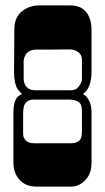

<svg xmlns="http://www.w3.org/2000/svg" viewBox="-20 -693 390 713"><path d="M32.7 -489.3 33.2 -585Q33.2 -629.9 64.5 -653.3Q90.3 -672.9 127 -672.9H241.2Q298.8 -672.9 314.9 -619.1Q319.8 -602.5 319.8 -583V-425.8Q319.8 -366.2 288.1 -344.2Q300.8 -337.4 310.3 -320.1Q319.8 -302.7 319.8 -277.8V-86.9Q319.8 -45.9 293.9 -21Q272 0 242.2 0H115.2Q74.2 0 50.8 -27.3Q29.8 -51.3 29.8 -89.8V-274.9Q29.8 -326.7 53.7 -339.8Q59.1 -342.8 62 -344.2Q59.1 -347.7 54 -351.8Q48.8 -356 43.9 -364.3Q32.2 -385.7 32.2 -425.8ZM106 -323.2Q79.6 -323.2 70.3 -302.7Q65.9 -291.5 65.9 -268.1V-196.8Q65.9 -179.7 76.7 -170.4Q87.4 -161.1 106 -161.1H243.2Q281.7 -161.1 283.7 -193.8Q284.2 -201.7 284.2 -207V-279.8Q284.2 -301.3 277.3 -309.1Q265.1 -323.2 236.8 -323.2ZM257.8 -506.3Q249.5 -509.8 231.9 -509.5Q214.4 -509.3 192.6 -509Q170.9 -508.8 150.4 -508.8H116.2Q79.1 -508.8 70.3 -479Q67.9 -471.7 67.9 -465.8V-403.8Q67.9 -375.5 85.9 -364.3Q95.7 -357.9 108.9 -357.9H243.2Q260.7 -357.9 269.5 -368.2Q284.2 -385.7 284.2 -397.9V-471.2Q284.2 -496.1 257.8 -506.3Z"/></svg>

Font: Smokum
Style: Regular
Weight: 400
Designer: Astigmatic (AOETI)
Foundry: Astigmatic (AOETI)
Version: Version 1.001